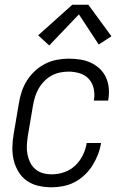

<svg xmlns="http://www.w3.org/2000/svg" viewBox="-20 -787 540 815"><path d="M200 8Q171 8 144 2Q117 -4 95 -19Q73 -34 59 -57Q45 -80 38.5 -106Q32 -132 32.5 -160.5Q33 -189 38 -218L60 -348Q64 -373 72 -397.5Q80 -422 94 -444.5Q108 -467 128 -485.5Q148 -504 171.5 -516Q195 -528 220.5 -533Q246 -538 271 -538Q295 -538 319 -534.5Q343 -531 364 -521.5Q385 -512 402 -496.5Q419 -481 429 -460Q439 -439 441.5 -415Q444 -391 440 -366Q440 -365 439.5 -363.5Q439 -362 439 -360H378Q378 -361 378.5 -362Q379 -363 379 -364Q383 -388 377.5 -412Q372 -436 356.5 -452.5Q341 -469 318 -476Q295 -483 271 -483Q252 -483 233.5 -479Q215 -475 198 -465.5Q181 -456 167 -441.5Q153 -427 143.5 -410Q134 -393 128.5 -375Q123 -357 120 -339L98 -209Q95 -189 94 -169.5Q93 -150 96.5 -132Q100 -114 108 -97.5Q116 -81 130 -69Q144 -57 162 -52Q180 -47 200 -47Q226 -47 252.5 -56Q279 -65 299.5 -84.5Q320 -104 332 -129Q344 -154 348 -180H409Q405 -155 396 -131.5Q387 -108 373 -85.5Q359 -63 339.5 -44.5Q320 -26 297 -14Q274 -2 249 3Q224 8 200 8ZM189 -594 142 -637 287 -767H355L453 -633L399 -598L315 -726Z"/></svg>

Font: Iosevka Curly Light Oblique
Style: Regular
Weight: 300
Italic angle: -9°
Monospace: yes
Designer: Belleve Invis
Foundry: Belleve Invis
Version: Version 11.1.0; ttfautohint (v1.8.3)